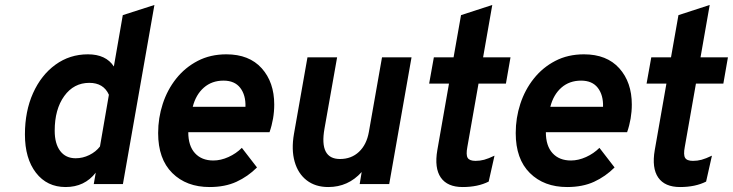

<svg xmlns="http://www.w3.org/2000/svg" viewBox="-20 -742 2954 774"><path d="M244.5 12Q169.5 12 125 -45.5Q80.5 -103 80.5 -200Q80.5 -293.5 113.2 -366.5Q146 -439.5 203.5 -481.2Q261 -523 334.5 -523Q407 -523 439 -474L475 -681L602.5 -722L475.5 0H358L366 -46Q321 12 244.5 12ZM285 -104Q313.5 -104 340 -117Q366.5 -130 383 -151.5L419 -360Q397.5 -408 340 -408Q277.5 -408 239 -354.8Q200.5 -301.5 200.5 -215Q200.5 -162.5 222.8 -133.2Q245 -104 285 -104Z M825 12Q731.5 12 674.5 -44.5Q617.5 -101 617.5 -205.5Q617.5 -266.5 636 -323.2Q654.5 -380 690.2 -425Q726 -470 777 -496.5Q828 -523 892.5 -523Q984.5 -523 1035 -466.8Q1085.5 -410.5 1085.5 -320.5Q1085.5 -263.5 1066.5 -209H739Q739 -154 766 -124.5Q793 -95 840 -95Q870 -95 901 -109Q932 -123 955 -146L1016 -67Q979.5 -30.5 933.2 -9.2Q887 12 825 12ZM757 -311.5H969.5Q971 -358.5 948.5 -387.8Q926 -417 881 -417Q834 -417 801.8 -388.8Q769.5 -360.5 757 -311.5Z M1303.5 12Q1251.5 12 1216.5 -15Q1181.5 -42 1167.8 -90.2Q1154 -138.5 1165 -202L1219.5 -511H1339L1288 -223Q1266.5 -101 1350.5 -101Q1396.5 -101 1427.2 -130Q1458 -159 1467 -210L1520 -511H1639L1549 0H1430L1438 -48.5Q1383.5 12 1303.5 12Z M1845 12Q1783.5 12 1757 -26.2Q1730.5 -64.5 1743 -137L1790 -405H1710L1729 -511H1808.5L1838.5 -681L1964.5 -722L1927.5 -511H2038L2019.5 -405H1909L1864 -149.5Q1858 -118 1865.2 -105.8Q1872.5 -93.5 1897 -93.5Q1915 -93.5 1931.8 -98Q1948.5 -102.5 1973.5 -114.5L1950 -10Q1906.5 12 1845 12Z M2266.5 12Q2173 12 2116 -44.5Q2059 -101 2059 -205.5Q2059 -266.5 2077.5 -323.2Q2096 -380 2131.8 -425Q2167.5 -470 2218.5 -496.5Q2269.5 -523 2334 -523Q2426 -523 2476.5 -466.8Q2527 -410.5 2527 -320.5Q2527 -263.5 2508 -209H2180.5Q2180.5 -154 2207.5 -124.5Q2234.5 -95 2281.5 -95Q2311.5 -95 2342.5 -109Q2373.5 -123 2396.5 -146L2457.5 -67Q2421 -30.5 2374.8 -9.2Q2328.5 12 2266.5 12ZM2198.5 -311.5H2411Q2412.5 -358.5 2390 -387.8Q2367.5 -417 2322.5 -417Q2275.5 -417 2243.2 -388.8Q2211 -360.5 2198.5 -311.5Z M2721.5 12Q2660 12 2633.5 -26.2Q2607 -64.5 2619.5 -137L2666.5 -405H2586.5L2605.5 -511H2685L2715 -681L2841 -722L2804 -511H2914.5L2896 -405H2785.5L2740.5 -149.5Q2734.5 -118 2741.8 -105.8Q2749 -93.5 2773.5 -93.5Q2791.5 -93.5 2808.2 -98Q2825 -102.5 2850 -114.5L2826.5 -10Q2783 12 2721.5 12Z"/></svg>

Font: Overpass
Style: Bold Italic
Weight: 700
Italic angle: -10°
Designer: Delve Withrington, Dave Bailey, Thomas Jockin
Foundry: Delve Fonts LLC
Version: Version 4.000; ttfautohint (v1.8.3)